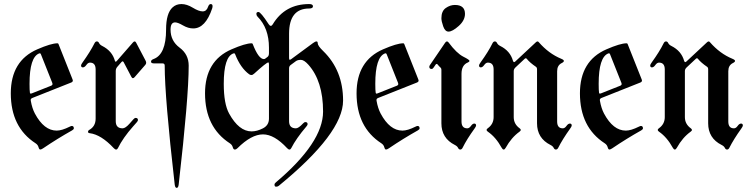

<svg xmlns="http://www.w3.org/2000/svg" viewBox="-20 -727 3687 946"><path d="M33.2 -267.1Q33.2 -427.2 163.6 -483.9Q231.9 -513.7 263.2 -513.7Q266.6 -513.7 268.1 -510.3L337.4 -335.9Q338.9 -333 338.9 -330.1Q338.9 -323.7 330.6 -320.3L140.1 -244.6Q131.3 -241.2 131.3 -234.9Q131.3 -232.4 131.8 -230Q138.2 -193.4 151.9 -167.5Q196.8 -83.5 259.3 -83.5Q284.7 -83.5 323.7 -103Q330.6 -106.4 333.5 -106.4Q343.8 -106.4 343.8 -94.7Q343.8 -89.4 335 -84.5Q262.7 -43.9 192.9 3.4Q183.6 9.8 178.2 9.8Q172.9 9.8 169.7 -2Q166.5 -13.7 155.3 -21Q33.2 -100.1 33.2 -267.1ZM125.5 -314Q125.5 -280.8 127.4 -270Q128.4 -265.6 131.1 -265.6Q133.8 -265.6 137.2 -267.1L231.9 -304.7Q238.8 -307.6 238.8 -313.5Q238.8 -315.9 237.3 -319.3L181.6 -459.5Q179.7 -464.4 177 -464.4Q174.3 -464.4 173.3 -463.9Q125.5 -445.8 125.5 -314Z M379.4 -404.8Q379.4 -409.2 387.2 -419.9Q424.3 -471.7 445.8 -514.2Q450.2 -522.9 457.3 -522.9Q464.4 -522.9 468.3 -514.6Q472.2 -506.3 483.9 -500.5Q532.7 -475.6 545.9 -428.2Q547.4 -422.9 549.8 -422.9Q552.2 -422.9 555.2 -426.3L635.3 -518.1Q639.6 -522.9 643.6 -522.9Q647.5 -522.9 650.9 -516.6L697.3 -428.2Q700.2 -422.9 700.2 -417.5Q700.2 -412.1 695.8 -407.2L643.1 -346.7Q638.7 -341.8 634.8 -341.8Q630.9 -341.8 627.4 -348.1L589.4 -420.4Q586.9 -424.8 584.2 -424.8Q581.5 -424.8 578.6 -421.4L558.6 -398.4Q550.3 -389.2 550.3 -377.4V-129.9Q550.3 -94.7 584 -94.7Q598.1 -94.7 619.1 -118.7L637.2 -139.2Q643.1 -146 648.4 -146Q659.7 -146 659.7 -135.3Q659.7 -131.3 653.8 -124.5L635.7 -104Q585.9 -47.9 561 2.9Q557.6 9.8 552.2 9.8Q546.9 9.8 540.5 2.9Q478 -64 421.9 -70.8Q413.6 -71.8 413.6 -77.6Q413.6 -83.5 418.9 -86.4Q451.2 -104 451.2 -142.6V-384.8Q451.2 -418.5 423.3 -418.5Q413.6 -418.5 405.3 -406.7Q397 -395 388.2 -395Q379.4 -395 379.4 -404.8Z M724.1 0ZM736.3 -436Q798.3 -458.5 798.3 -581.1Q798.3 -662.1 830.6 -690.9Q848.1 -707 874.3 -707Q900.4 -707 929.9 -689Q959.5 -670.9 978.5 -670.9Q997.6 -670.9 1004.9 -692.9Q1009.8 -707 1018.1 -707Q1027.3 -707 1027.3 -696.8Q1027.3 -691.4 1025.4 -685.5Q992.2 -586.9 932.1 -586.9Q907.2 -586.9 881.6 -601.8Q856 -616.7 842.8 -616.7Q820.3 -616.7 820.3 -581.1Q820.3 -525.4 865 -492.2Q909.7 -459 909.7 -403.8Q909.7 -248.5 860.4 182.1Q858.4 198.7 850.6 198.7Q842.8 198.7 840.8 182.1Q791.5 -248.5 791.5 -403.8Q791.5 -414.6 781.2 -414.6H739.7Q724.1 -414.6 724.1 -423.1Q724.1 -431.6 736.3 -436Z M990.2 -267.1Q990.2 -427.2 1120.6 -483.9Q1189 -513.7 1220.2 -513.7Q1223.6 -513.7 1225.1 -510.3Q1253.9 -436 1279.8 -436Q1284.2 -436 1286.6 -438L1298.3 -446.8Q1305.2 -451.7 1305.2 -465.3V-492.2Q1305.2 -588.9 1248.5 -645.5Q1243.2 -650.9 1243.2 -658.7Q1243.2 -668 1253.4 -668Q1264.6 -668 1303.7 -607.9Q1309.1 -599.6 1314.2 -599.6Q1319.3 -599.6 1323.7 -606.9Q1383.8 -707 1503.4 -707Q1522 -707 1522 -696Q1522 -685.1 1503.4 -685.1Q1404.3 -685.1 1404.3 -561V-440.9Q1404.3 -432.6 1407.5 -432.6Q1410.6 -432.6 1414.1 -435.1L1522 -514.6Q1533.2 -522.9 1539.3 -522.9Q1545.4 -522.9 1545.4 -514.2Q1545.4 -501.5 1572.3 -475.6Q1670.4 -380.4 1670.4 -231.4Q1670.4 -70.8 1353.5 188.5Q1348.1 192.9 1340.3 192.9Q1332.5 192.9 1332.5 182.6Q1332.5 177.2 1338.9 171.9Q1571.8 -24.9 1571.8 -177.2Q1571.8 -327.6 1499 -408.7Q1478 -432.1 1462.4 -432.1Q1446.8 -432.1 1438 -425.8L1412.1 -406.7Q1404.3 -400.9 1404.3 -390.1V-129.9Q1404.3 -94.7 1438 -94.7Q1450.7 -94.7 1473.1 -118.7Q1479.5 -125.5 1484.4 -125.5Q1495.6 -125.5 1495.6 -115.2Q1495.6 -110.8 1489.7 -104Q1439 -44.4 1415 2.9Q1411.6 9.8 1406.2 9.8Q1400.9 9.8 1394.5 2.9Q1331.5 -64.9 1275.9 -64.9Q1218.3 -64.9 1149.9 3.4Q1143.6 9.8 1136.7 9.8Q1129.9 9.8 1126.7 -2Q1123.5 -13.7 1112.3 -21Q990.2 -100.1 990.2 -267.1ZM1082.5 -314Q1082.5 -215.3 1108.9 -167.5Q1157.2 -79.6 1219.7 -79.6Q1246.1 -79.6 1275.6 -94.7Q1305.2 -109.9 1305.2 -142.6V-410.2Q1305.2 -419.4 1301.8 -419.4Q1293 -419.4 1232.9 -364.7Q1225.1 -357.4 1219 -357.4Q1212.9 -357.4 1208 -360.8Q1165 -392.1 1138.7 -459.5Q1136.7 -464.4 1134.3 -464.4Q1131.8 -464.4 1130.4 -463.9Q1082.5 -447.8 1082.5 -314Z M1736.8 -267.1Q1736.8 -427.2 1867.2 -483.9Q1935.5 -513.7 1966.8 -513.7Q1970.2 -513.7 1971.7 -510.3L2041 -335.9Q2042.5 -333 2042.5 -330.1Q2042.5 -323.7 2034.2 -320.3L1843.8 -244.6Q1835 -241.2 1835 -234.9Q1835 -232.4 1835.4 -230Q1841.8 -193.4 1855.5 -167.5Q1900.4 -83.5 1962.9 -83.5Q1988.3 -83.5 2027.3 -103Q2034.2 -106.4 2037.1 -106.4Q2047.4 -106.4 2047.4 -94.7Q2047.4 -89.4 2038.6 -84.5Q1966.3 -43.9 1896.5 3.4Q1887.2 9.8 1881.8 9.8Q1876.5 9.8 1873.3 -2Q1870.1 -13.7 1858.9 -21Q1736.8 -100.1 1736.8 -267.1ZM1829.1 -314Q1829.1 -280.8 1831.1 -270Q1832 -265.6 1834.7 -265.6Q1837.4 -265.6 1840.8 -267.1L1935.5 -304.7Q1942.4 -307.6 1942.4 -313.5Q1942.4 -315.9 1940.9 -319.3L1885.3 -459.5Q1883.3 -464.4 1880.6 -464.4Q1877.9 -464.4 1877 -463.9Q1829.1 -445.8 1829.1 -314Z M2095.2 0ZM2154.8 -637.2Q2154.8 -672.4 2176.3 -687.5Q2197.8 -702.6 2221.2 -702.6Q2271 -702.6 2271 -658.7Q2271 -626.5 2240 -598.9Q2209 -571.3 2189.9 -571.3Q2172.9 -571.3 2163.8 -596.9Q2154.8 -622.6 2154.8 -637.2ZM2095.2 -397.9Q2095.2 -401.9 2098.1 -406.2L2173.3 -516.6Q2177.7 -522.9 2182.1 -522.9Q2186.5 -522.9 2190.4 -517.6Q2229.5 -464.8 2262.7 -447.8Q2293 -432.6 2293 -427.5Q2293 -422.4 2285.6 -419.4Q2253.9 -406.7 2253.9 -363.3V-128.4Q2253.9 -94.7 2282.2 -94.7Q2292 -94.7 2300.3 -106.4Q2308.6 -118.2 2316.9 -118.2Q2325.7 -118.2 2325.7 -108.4Q2325.7 -104 2317.9 -93.3Q2280.3 -41.5 2259.3 1Q2254.9 9.8 2247.8 9.8Q2240.7 9.8 2236.8 1.5Q2232.9 -6.8 2221.2 -12.7Q2154.8 -45.9 2154.8 -119.6V-383.3Q2154.8 -390.1 2150.9 -393.6Q2142.6 -400.9 2136.2 -409.2Q2134.3 -412.1 2131.3 -412.1Q2128.9 -412.1 2126 -408.2L2116.7 -394.5Q2111.8 -387.2 2106.9 -387.2Q2095.2 -387.2 2095.2 -397.9Z M2340.3 -404.8Q2340.3 -409.2 2348.1 -419.9Q2385.7 -471.7 2406.7 -514.2Q2411.1 -522.9 2418.2 -522.9Q2425.3 -522.9 2429.2 -514.6Q2433.1 -506.3 2444.8 -500.5Q2493.7 -476.1 2507.3 -427.7Q2509.8 -420.9 2512.7 -420.9Q2515.6 -420.9 2518.6 -423.8L2620.6 -519Q2625 -522.9 2628.4 -522.9Q2631.8 -522.9 2634.8 -519Q2683.6 -462.9 2745.1 -437.5Q2758.3 -432.1 2758.3 -426.8Q2758.3 -421.4 2747.1 -416Q2725.1 -404.8 2725.1 -376V-128.4Q2725.1 -94.7 2752.9 -94.7Q2762.7 -94.7 2771 -106.4Q2779.3 -118.2 2788.1 -118.2Q2796.9 -118.2 2796.9 -108.4Q2796.9 -104 2789.1 -93.3Q2752 -41.5 2730.5 1Q2726.1 9.8 2719 9.8Q2711.9 9.8 2708 1.5Q2704.1 -6.8 2692.4 -12.7Q2626 -45.9 2626 -119.6V-387.2Q2626 -394 2621.1 -397.5Q2590.8 -418 2575.2 -437.5Q2573.2 -439.9 2570.6 -439.9Q2567.9 -439.9 2565.4 -437.5L2519.5 -394.5Q2511.2 -386.7 2511.2 -376.5V-149.9Q2511.2 -115.7 2540.5 -94.7Q2545.9 -90.8 2545.9 -86.7Q2545.9 -82.5 2539.6 -78.1Q2499.5 -49.3 2471.7 1Q2466.8 9.8 2461.7 9.8Q2456.5 9.8 2451.7 1Q2422.9 -51.3 2383.8 -78.1Q2377.4 -82.5 2377.4 -86.7Q2377.4 -90.8 2382.8 -94.7Q2412.1 -115.2 2412.1 -149.9V-384.8Q2412.1 -418.5 2383.8 -418.5Q2374 -418.5 2365.7 -406.7Q2357.4 -395 2348.9 -395Q2340.3 -395 2340.3 -404.8Z M2837.4 -267.1Q2837.4 -427.2 2967.8 -483.9Q3036.1 -513.7 3067.4 -513.7Q3070.8 -513.7 3072.3 -510.3L3141.6 -335.9Q3143.1 -333 3143.1 -330.1Q3143.1 -323.7 3134.8 -320.3L2944.3 -244.6Q2935.5 -241.2 2935.5 -234.9Q2935.5 -232.4 2936 -230Q2942.4 -193.4 2956.1 -167.5Q3001 -83.5 3063.5 -83.5Q3088.9 -83.5 3127.9 -103Q3134.8 -106.4 3137.7 -106.4Q3147.9 -106.4 3147.9 -94.7Q3147.9 -89.4 3139.2 -84.5Q3066.9 -43.9 2997.1 3.4Q2987.8 9.8 2982.4 9.8Q2977.1 9.8 2973.9 -2Q2970.7 -13.7 2959.5 -21Q2837.4 -100.1 2837.4 -267.1ZM2929.7 -314Q2929.7 -280.8 2931.6 -270Q2932.6 -265.6 2935.3 -265.6Q2938 -265.6 2941.4 -267.1L3036.1 -304.7Q3043 -307.6 3043 -313.5Q3043 -315.9 3041.5 -319.3L2985.8 -459.5Q2983.9 -464.4 2981.2 -464.4Q2978.5 -464.4 2977.5 -463.9Q2929.7 -445.8 2929.7 -314Z M3183.6 -404.8Q3183.6 -409.2 3191.4 -419.9Q3229 -471.7 3250 -514.2Q3254.4 -522.9 3261.5 -522.9Q3268.6 -522.9 3272.5 -514.6Q3276.4 -506.3 3288.1 -500.5Q3336.9 -476.1 3350.6 -427.7Q3353 -420.9 3356 -420.9Q3358.9 -420.9 3361.8 -423.8L3463.9 -519Q3468.3 -522.9 3471.7 -522.9Q3475.1 -522.9 3478 -519Q3526.9 -462.9 3588.4 -437.5Q3601.6 -432.1 3601.6 -426.8Q3601.6 -421.4 3590.3 -416Q3568.4 -404.8 3568.4 -376V-128.4Q3568.4 -94.7 3596.2 -94.7Q3606 -94.7 3614.3 -106.4Q3622.6 -118.2 3631.3 -118.2Q3640.1 -118.2 3640.1 -108.4Q3640.1 -104 3632.3 -93.3Q3595.2 -41.5 3573.7 1Q3569.3 9.8 3562.3 9.8Q3555.2 9.8 3551.3 1.5Q3547.4 -6.8 3535.6 -12.7Q3469.2 -45.9 3469.2 -119.6V-387.2Q3469.2 -394 3464.4 -397.5Q3434.1 -418 3418.5 -437.5Q3416.5 -439.9 3413.8 -439.9Q3411.1 -439.9 3408.7 -437.5L3362.8 -394.5Q3354.5 -386.7 3354.5 -376.5V-149.9Q3354.5 -115.7 3383.8 -94.7Q3389.2 -90.8 3389.2 -86.7Q3389.2 -82.5 3382.8 -78.1Q3342.8 -49.3 3314.9 1Q3310.1 9.8 3304.9 9.8Q3299.8 9.8 3294.9 1Q3266.1 -51.3 3227.1 -78.1Q3220.7 -82.5 3220.7 -86.7Q3220.7 -90.8 3226.1 -94.7Q3255.4 -115.2 3255.4 -149.9V-384.8Q3255.4 -418.5 3227.1 -418.5Q3217.3 -418.5 3209 -406.7Q3200.7 -395 3192.1 -395Q3183.6 -395 3183.6 -404.8Z"/></svg>

Font: UnifrakturMaguntia17
Style: Book
Weight: 400
Designer: j. 'mach' wust, Gerrit Ansmann, Georg Duffner, based on a font by Peter Wiegel, original typeface by Carl Albert Fahrenw
Version: Version 2017-03-19